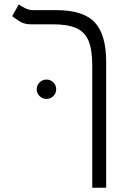

<svg xmlns="http://www.w3.org/2000/svg" viewBox="-20 -632 626 876"><path d="M464.4 -349.6V224.6H400.9V-334Q400.9 -404.8 384 -445.6Q367.2 -486.3 328.1 -503.7Q289.1 -521 222.7 -521H122.6Q91.8 -521 71.5 -533.4Q51.3 -545.9 35.6 -558.1L65.4 -611.8Q76.7 -604 94 -595Q111.3 -585.9 130.9 -585.9H234.9Q359.4 -585.9 411.9 -530.5Q464.4 -475.1 464.4 -349.6ZM191.9 -180.7Q173.8 -180.7 160.6 -193.6Q147.5 -206.5 147.5 -224.6Q147.5 -243.2 160.6 -256.1Q173.8 -269 191.9 -269Q210.4 -269 223.4 -256.1Q236.3 -243.2 236.3 -224.6Q236.3 -206.5 223.4 -193.6Q210.4 -180.7 191.9 -180.7Z"/></svg>

Font: Cascadia Code NF Light
Style: Regular
Weight: 300
Monospace: yes
Designer: Aaron Bell
Foundry: Saja Typeworks
Version: Version 2404.023; ttfautohint (v1.8.4)